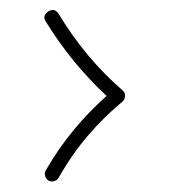

<svg xmlns="http://www.w3.org/2000/svg" viewBox="-20 -497 360 379"><path d="M75.7 -474.6Q87.4 -481.9 95.7 -469.7Q148.4 -382.3 222.2 -318.4Q227.5 -314 226.8 -306.9Q226.1 -299.8 221.7 -296.4Q185.1 -266.1 153.3 -229Q121.6 -191.9 95.7 -146Q92.8 -141.1 86.9 -139.4Q81.1 -137.7 75.7 -140.6Q70.8 -143.6 69.1 -149.7Q67.4 -155.8 70.3 -160.6Q95.7 -204.6 126 -241Q156.2 -277.3 190.4 -307.6Q156.2 -339.4 126.2 -376Q96.2 -412.6 70.3 -454.6Q63 -466.3 75.7 -474.6Z"/></svg>

Font: Mikhak ExtraLight
Style: Regular
Weight: 200
Designer: Amin Abedi
Version: Version 3.3